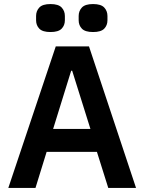

<svg xmlns="http://www.w3.org/2000/svg" viewBox="-20 -927 712 947"><path d="M514 0 458 -178H210L155 0H21L255 -698H419L651 0ZM336 -578H331L242 -291H426ZM229 -769Q190 -769 174 -785.5Q158 -802 158 -827V-848Q158 -873 174 -890Q190 -907 229 -907Q268 -907 284 -890Q300 -873 300 -848V-827Q300 -802 284 -785.5Q268 -769 229 -769ZM439 -769Q400 -769 384 -785.5Q368 -802 368 -827V-848Q368 -873 384 -890Q400 -907 439 -907Q478 -907 494 -890Q510 -873 510 -848V-827Q510 -802 494 -785.5Q478 -769 439 -769Z"/></svg>

Font: IBM Plex Sans Arabic SmBld
Style: Regular
Weight: 600
Designer: Mike Abbink, Paul van der Laan, Pieter van Rosmalen, Wael Morcos, Khajak Apelian
Foundry: Bold Monday
Version: Version 1.005